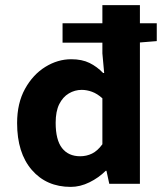

<svg xmlns="http://www.w3.org/2000/svg" viewBox="-20 -720 640 752"><path d="M257 12Q162 12 104.5 -54.5Q47 -121 47 -238Q47 -316 78 -372Q109 -428 157.5 -458Q206 -488 259 -488Q301 -488 330.5 -473.5Q360 -459 384 -434H388L381 -511V-700H528V0H408L397 -51H394Q367 -24 330.5 -6Q294 12 257 12ZM294 -108Q319 -108 340.5 -118.5Q362 -129 381 -155V-335Q361 -353 340.5 -360.5Q320 -368 300 -368Q273 -368 249.5 -354Q226 -340 212 -312Q198 -284 198 -239Q198 -172 223 -140Q248 -108 294 -108ZM225 -553V-629H594V-559L520 -553Z"/></svg>

Font: Source Code Pro ExtraLight
Style: Bold
Weight: 700
Monospace: yes
Version: Version 1.018;hotconv 1.0.116;makeotfexe 2.5.65601